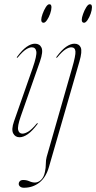

<svg xmlns="http://www.w3.org/2000/svg" viewBox="-20 -638 452 903"><path d="M185 -531Q174 -531 174 -545Q174 -555 180.2 -572.5Q186.5 -590 195.2 -604Q204 -618 212 -618Q218 -618 220 -613.8Q222 -609.5 222 -604Q222 -591 216 -573.8Q210 -556.5 201.2 -543.8Q192.5 -531 185 -531ZM77.5 -90.5Q61 -43 65.5 -26.2Q70 -9.5 85.5 -9.5Q97 -9.5 113 -19Q129 -28.5 152.5 -56.5Q155 -60 157 -58.5Q158.5 -57 156 -54Q132 -22 111 -7.2Q90 7.5 72 7.5Q51.5 7.5 42 -10.8Q32.5 -29 46 -67.5L133.5 -317.5Q154 -376.5 150.8 -396Q147.5 -415.5 129.5 -415.5Q118.5 -415.5 103 -406Q87.5 -396.5 64 -368.5Q61 -365 59.5 -366.5Q58 -368 60.5 -371Q84.5 -403.5 105.5 -418Q126.5 -432.5 144.5 -432.5Q166.5 -432.5 175.2 -414Q184 -395.5 168 -349ZM375.5 -531Q364.5 -531 364.5 -545Q364.5 -555 370.8 -572.5Q377 -590 385.8 -604Q394.5 -618 402.5 -618Q408.5 -618 410.5 -613.8Q412.5 -609.5 412.5 -604Q412.5 -591 406.5 -573.8Q400.5 -556.5 391.8 -543.8Q383 -531 375.5 -531ZM353.5 -348.5 210 148Q196 196.5 165 220.8Q134 245 92.5 245Q81 245 74.5 239.5Q68 234 68 226.5Q68 219.5 73.2 214Q78.5 208.5 89.5 208.5Q105 208.5 118.2 214.5Q131.5 220.5 144.5 220.5Q159.5 220.5 173 208Q186.5 195.5 191.5 170Q195.5 151.5 195.5 133Q195.5 114.5 199.5 100L319 -317.5Q336.5 -377.5 334.8 -396.5Q333 -415.5 315 -415.5Q304 -415.5 288.5 -406Q273 -396.5 249.5 -368.5Q246.5 -365 245 -366.5Q243.5 -368 246 -371Q270 -403.5 291 -418Q312 -432.5 330 -432.5Q352 -432.5 359.8 -414.5Q367.5 -396.5 353.5 -348.5Z"/></svg>

Font: Fraunces 144pt Thin
Style: Italic
Weight: 100
Italic angle: -16°
Version: Version 1.000;[b76b70a41]